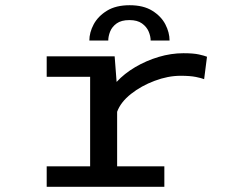

<svg xmlns="http://www.w3.org/2000/svg" viewBox="-20 -716 915 736"><path d="M159 0V-78.5H325.5V-421.5H159V-500H419.5L427 -402Q456.5 -434 498.5 -458.8Q540.5 -483.5 588.2 -497.8Q636 -512 683 -512Q721.5 -512 742.8 -507.2Q764 -502.5 773.5 -498.5L762.5 -412.5Q753 -416.5 731 -421Q709 -425.5 672.5 -425.5Q624 -425.5 572.8 -406.2Q521.5 -387 482 -355.8Q442.5 -324.5 429 -287.5V-78.5H610V0ZM477 -696Q529.5 -696 563.5 -675Q597.5 -654 613.8 -622.8Q630 -591.5 630 -560.5H557.5Q557.5 -577 549.8 -595.2Q542 -613.5 524.2 -626.2Q506.5 -639 476 -639Q445 -639 427.2 -626.2Q409.5 -613.5 402.2 -595.2Q395 -577 395 -560.5H322.5Q322.5 -591.5 339.2 -622.8Q356 -654 390.2 -675Q424.5 -696 477 -696Z"/></svg>

Font: Trispace SemiExpanded
Style: Regular
Weight: 400
Width: 6
Designer: Tyler Finck
Foundry: Etcetera Type Company
Version: Version 1.210; ttfautohint (v1.8.3)